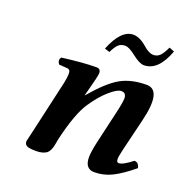

<svg xmlns="http://www.w3.org/2000/svg" viewBox="-117 -741 840 861"><g transform="rotate(20 303.0 -310.5)"><path d="M389.2 -125 423.8 -274.9Q439.5 -341.3 435.5 -356.4Q431.6 -374 412.1 -374Q394 -374 358.6 -343.5Q323.2 -313 289.1 -262.2Q250 -204.1 219.7 -71.8Q218.8 -67.4 216.6 -54.4Q214.4 -41.5 212.6 -35.2Q210.9 -28.8 206.1 -18.6Q201.2 -8.3 194.3 -3.2Q187.5 2 175 5.9Q162.6 9.8 146 9.8Q109.9 9.8 99.4 3.4Q88.9 -2.9 88.9 -17.1Q88.9 -19 101.6 -71.8L158.2 -320.8Q164.1 -347.7 164.1 -366.9Q164.1 -386.2 148.9 -387.2L108.9 -390.1Q95.7 -409.2 107.9 -422.9Q210 -436 271 -436Q291.5 -436 291.5 -415Q291.5 -400.9 269.5 -320.3L264.2 -300.8L265.1 -299.8Q334 -380.9 385 -409.9Q436 -439 510 -439Q584 -439 545.9 -283.2L509.8 -133.8Q500.5 -95.2 500.5 -82.5Q500.5 -65.9 511.2 -65.9Q531.2 -65.9 574.2 -100.1Q595.2 -100.1 600.1 -74.2Q546.9 -30.3 506.8 -10.3Q466.8 9.8 421.9 9.8Q377 9.8 377 -46.4Q377.4 -73.7 389.2 -125ZM491.2 -575.2Q508.3 -575.2 520.8 -586.7Q533.2 -598.1 548.8 -630.9L573.2 -621.1Q535.2 -517.1 466.8 -517.1Q445.8 -517.1 409.2 -545.9Q378.4 -570.8 359.1 -570.8Q339.8 -570.8 327.4 -559.3Q314.9 -547.9 301.8 -520L277.8 -527.8Q318.8 -629.9 377 -629.9Q407.7 -629.9 442.9 -599.1Q469.2 -575.2 491.2 -575.2Z"/></g></svg>

Font: Linux Libertine O
Style: Semibold Italic
Weight: 600
Italic angle: -11.5°
Designer: Philipp H. Poll
Foundry: Philipp H. Poll
Version: Version 5.1.2